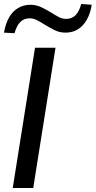

<svg xmlns="http://www.w3.org/2000/svg" viewBox="-20 -945 481 965"><path d="M44 0 156 -705H259L147 0ZM53 -778 0 -781Q8 -827 26 -858Q44 -889 71.5 -905Q99 -921 133 -921Q162 -921 188 -908.5Q214 -896 237 -882Q257 -869 275 -859.5Q293 -850 312 -850Q342 -850 360.5 -869.5Q379 -889 388 -925L441 -921Q430 -854 395.5 -817.5Q361 -781 309 -781Q279 -781 253.5 -794Q228 -807 205 -821Q186 -833 167 -843Q148 -853 130 -853Q100 -853 81.5 -834Q63 -815 53 -778Z"/></svg>

Font: Nunito Sans 12pt ExtraLight 12pt SemiBold
Style: Italic
Weight: 600
Italic angle: -9°
Version: Version 3.101;gftools[0.9.27]